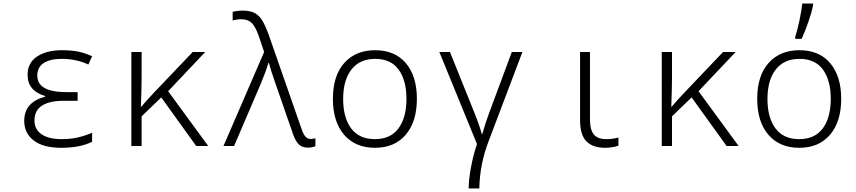

<svg xmlns="http://www.w3.org/2000/svg" viewBox="-20 -826 4840 1086"><path d="M117 -142Q117 -248 235 -279V-283Q136 -312 136 -403Q136 -471 190 -506.5Q244 -542 330 -542Q384 -542 422.5 -534Q461 -526 501 -508L480 -461Q411 -493 330 -493Q262 -493 226.5 -469Q191 -445 191 -399Q191 -305 354 -305H419V-256H343Q175 -256 175 -145Q175 -94 215 -66.5Q255 -39 329 -39Q379 -39 420 -48.5Q461 -58 501 -75V-24Q433 10 327 10Q224 10 170.5 -31.5Q117 -73 117 -142Z M723 -532H781V-390Q781 -334 777 -222H779Q818 -268 849 -300L1070 -532H1141L931 -310L1158 0H1090L892 -275L781 -168V0H723Z M1639 -63 1539 -351Q1510 -433 1501 -470H1498Q1485 -424 1457 -357L1304 0H1244L1474 -532L1443 -624Q1425 -675 1404 -696Q1383 -717 1346 -717Q1319 -717 1296 -710V-759Q1324 -766 1354 -766Q1394 -766 1420 -752.5Q1446 -739 1463.5 -710Q1481 -681 1500 -629L1688 -90Q1698 -63 1709.5 -51.5Q1721 -40 1737 -40Q1752 -40 1764 -44V1Q1746 9 1722 9Q1690 9 1671.5 -8Q1653 -25 1639 -63Z M1863 -267Q1863 -398 1927.5 -470Q1992 -542 2102 -542Q2214 -542 2276 -468.5Q2338 -395 2338 -267Q2338 -138 2275 -64Q2212 10 2101 10Q1990 10 1926.5 -63.5Q1863 -137 1863 -267ZM2279 -267Q2279 -371 2235 -432Q2191 -493 2102 -493Q2015 -493 1968 -433Q1921 -373 1921 -266Q1921 -160 1966.5 -99.5Q2012 -39 2100 -39Q2189 -39 2234 -100Q2279 -161 2279 -267Z M2678 -11 2465 -532H2525L2659 -199Q2692 -118 2705 -68H2708Q2726 -133 2750 -196L2875 -532H2935L2744 -28Q2694 101 2691 240H2631Q2631 189 2644.5 117.5Q2658 46 2678 -11Z M3261 -147V-532H3317V-151Q3317 -92 3339 -65.5Q3361 -39 3409 -39Q3447 -39 3478 -48V-2Q3465 3 3444 6.5Q3423 10 3402 10Q3333 10 3297 -26.5Q3261 -63 3261 -147Z M3723 -532H3781V-390Q3781 -334 3777 -222H3779Q3818 -268 3849 -300L4070 -532H4141L3931 -310L4158 0H4090L3892 -275L3781 -168V0H3723Z M4263 -267Q4263 -398 4327.5 -470Q4392 -542 4502 -542Q4614 -542 4676 -468.5Q4738 -395 4738 -267Q4738 -138 4675 -64Q4612 10 4501 10Q4390 10 4326.5 -63.5Q4263 -137 4263 -267ZM4679 -267Q4679 -371 4635 -432Q4591 -493 4502 -493Q4415 -493 4368 -433Q4321 -373 4321 -266Q4321 -160 4366.5 -99.5Q4412 -39 4500 -39Q4589 -39 4634 -100Q4679 -161 4679 -267ZM4478 -617Q4490 -655 4501.5 -708.5Q4513 -762 4518 -806H4579V-797Q4572 -759 4553 -704Q4534 -649 4514 -606H4478Z"/></svg>

Font: Noto Sans Mono UI Light
Style: Regular
Weight: 300
Monospace: yes
Designer: Monotype Design team
Foundry: Monotype Imaging Inc.
Version: Version 1.000